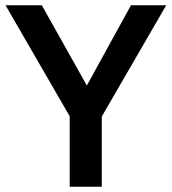

<svg xmlns="http://www.w3.org/2000/svg" viewBox="-20 -710 653 730"><path d="M264 -235 1 -690H139L342 -328ZM245 0V-360H367V0ZM349 -236 279 -328 478 -690H612Z"/></svg>

Font: Radio Canada Big Medium
Style: Regular
Weight: 500
Designer: Étienne Aubert Bonn
Foundry: Coppers and Brasses
Version: Version 1.001